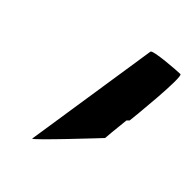

<svg xmlns="http://www.w3.org/2000/svg" viewBox="-133 -649 503 503"><g transform="rotate(45 119.0 -397.0)"><path d="M79 -200C78 -192 213 -336 213 -336C213 -339 216 -372 220 -408L226 -414C227 -422 245 -594 234 -594C223 -594 138 -588 137 -580Z"/></g></svg>

Font: Ampere
Style: SCIta
Weight: 400
Version: Version 1